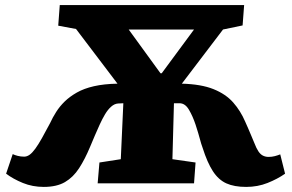

<svg xmlns="http://www.w3.org/2000/svg" viewBox="-20 -721 1149 755"><path d="M465 -315 444 -314Q430 -313 417 -301.5Q404 -290 393 -271.5Q382 -253 372 -231Q362 -209 353 -188Q344 -167 334 -143Q314 -95 291 -59.5Q268 -24 235.5 -5Q203 14 152 14Q108 14 70 -1.5Q32 -17 4 -38L30 -115Q38 -111 50 -108Q62 -105 75 -105Q86 -105 96.5 -112.5Q107 -120 119 -136.5Q131 -153 145 -178Q159 -203 177 -237Q187 -259 201 -281Q215 -303 234.5 -322Q254 -341 282 -357Q310 -373 349.5 -382Q389 -391 442 -392L279 -607L209 -620L215 -701H940L934 -621L857 -605L695 -392Q771 -390 819.5 -370.5Q868 -351 897 -318Q926 -285 944 -243Q950 -230 955.5 -217Q961 -204 967 -190Q973 -176 980 -159Q988 -138 996 -126Q1004 -114 1014 -109Q1024 -104 1036 -104Q1049 -104 1060.5 -107Q1072 -110 1082 -114L1101 -38Q1071 -17 1032 -1.5Q993 14 948 14Q901 14 870 0Q839 -14 817 -48Q795 -82 777 -139Q771 -155 766 -174.5Q761 -194 749 -231Q738 -264 723 -289.5Q708 -315 686 -315H664L658 -95L749 -82L743 0H364L371 -82L455 -95ZM486 -605 611 -433H616L743 -605Z"/></svg>

Font: Literata ExtraBold
Style: Italic
Weight: 800
Italic angle: -2°
Designer: Latin by Veronika Burian and Jose Scaglione. Greek by Irene Vlachou. Cyrillic by Vera Evstafieva
Foundry: TypeTogether
Version: Version 3.002